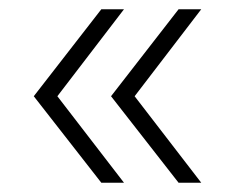

<svg xmlns="http://www.w3.org/2000/svg" viewBox="-20 -469 495 415"><path d="M53 -261 199 -449H248L104 -261L248 -74H199ZM220 -261 366 -449H415L271 -261L415 -74H366Z"/></svg>

Font: Idrija Light
Style: Regular
Weight: 300
Designer: Julieta Ulanovsky
Foundry: Julieta Ulanovsky
Version: Version 7.200